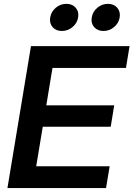

<svg xmlns="http://www.w3.org/2000/svg" viewBox="-20 -964 684 984"><path d="M18.1 0 138.7 -727.5H644L625.5 -615.7H249L217.3 -424.3H565.4L547.4 -314.5H199.2L165.5 -111.8H542L523.4 0ZM510.3 -805.2Q479.5 -805.2 462.4 -825.2Q445.3 -845.2 450.2 -874.5Q455.1 -904.3 478.8 -924.3Q502.4 -944.3 533.2 -944.3Q563.5 -944.3 580.8 -924.3Q598.1 -904.3 593.3 -874.5Q588.4 -845.2 564.5 -825.2Q540.5 -805.2 510.3 -805.2ZM297.4 -805.2Q266.6 -805.2 249.5 -825.2Q232.4 -845.2 237.3 -874.5Q242.2 -904.3 265.9 -924.3Q289.6 -944.3 320.3 -944.3Q350.6 -944.3 367.9 -924.3Q385.3 -904.3 380.4 -874.5Q375.5 -845.2 351.6 -825.2Q327.6 -805.2 297.4 -805.2Z"/></svg>

Font: Inter Display SemiBold
Style: Italic
Weight: 600
Italic angle: -9.39999°
Designer: Rasmus Andersson
Foundry: rsms
Version: Version 4.000;git-a52131595